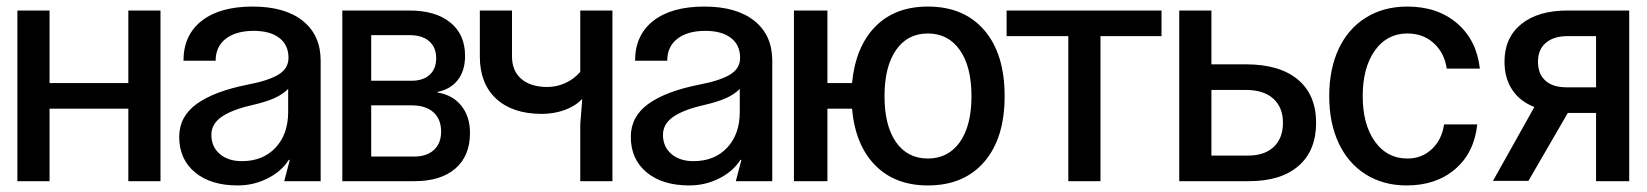

<svg xmlns="http://www.w3.org/2000/svg" viewBox="-20 -552 5017 585"><path d="M33 0V-520H131V-299H371V-520H469V0H371V-221H131V0Z M526 -135Q526 -197 579.5 -235.5Q633 -274 734 -294Q797 -306 828 -324.5Q859 -343 859 -376Q859 -415 831 -436.5Q803 -458 753 -458Q699 -458 668 -434Q637 -410 637 -367H539Q539 -445 594.5 -488.5Q650 -532 750 -532Q848 -532 902.5 -488.5Q957 -445 957 -367V0H846L863 -65H860Q838 -30 795.5 -8.5Q753 13 704 13Q622 13 574 -27Q526 -67 526 -135ZM717 -61Q781 -61 819.5 -102Q858 -143 858 -211V-281Q841 -264 815 -252.5Q789 -241 745 -231Q685 -217 654.5 -195.5Q624 -174 624 -141Q624 -105 649.5 -83Q675 -61 717 -61Z M1023 -520H1227Q1307 -520 1352 -483.5Q1397 -447 1397 -382Q1397 -337 1375 -308.5Q1353 -280 1313 -272V-270Q1359 -263 1385.5 -230Q1412 -197 1412 -147Q1412 -77 1367.5 -38.5Q1323 0 1243 0H1023ZM1242 -75Q1280 -75 1302 -95Q1324 -115 1324 -151Q1324 -189 1300.5 -210Q1277 -231 1234 -231H1111V-75ZM1234 -306Q1269 -306 1289 -324Q1309 -342 1309 -375Q1309 -408 1287.5 -426.5Q1266 -445 1227 -445H1111V-306Z M1748 -174 1754 -249H1752Q1732 -228 1699.5 -216.5Q1667 -205 1631 -205Q1542 -205 1492 -251Q1442 -297 1442 -380V-520H1540V-380Q1540 -336 1568.5 -311.5Q1597 -287 1648 -287Q1676 -287 1702.5 -299Q1729 -311 1748 -333V-520H1846V0H1748Z M1902 -135Q1902 -197 1955.5 -235.5Q2009 -274 2110 -294Q2173 -306 2204 -324.5Q2235 -343 2235 -376Q2235 -415 2207 -436.5Q2179 -458 2129 -458Q2075 -458 2044 -434Q2013 -410 2013 -367H1915Q1915 -445 1970.5 -488.5Q2026 -532 2126 -532Q2224 -532 2278.5 -488.5Q2333 -445 2333 -367V0H2222L2239 -65H2236Q2214 -30 2171.5 -8.5Q2129 13 2080 13Q1998 13 1950 -27Q1902 -67 1902 -135ZM2093 -61Q2157 -61 2195.5 -102Q2234 -143 2234 -211V-281Q2217 -264 2191 -252.5Q2165 -241 2121 -231Q2061 -217 2030.5 -195.5Q2000 -174 2000 -141Q2000 -105 2025.5 -83Q2051 -61 2093 -61Z M2399 0V-520H2501V-299H2576Q2587 -410 2647 -471Q2707 -532 2807 -532Q2917 -532 2979 -460Q3041 -388 3041 -259Q3041 -131 2979 -59Q2917 13 2807 13Q2707 13 2646.5 -48.5Q2586 -110 2576 -221H2501V0ZM2807 -69Q2869 -69 2904.5 -119Q2940 -169 2940 -259Q2940 -349 2904.5 -399.5Q2869 -450 2807 -450Q2745 -450 2710 -399.5Q2675 -349 2675 -259Q2675 -169 2710 -119Q2745 -69 2807 -69Z M3519 -442H3333V0H3235V-442H3047V-520H3519Z M3573 -520H3671V-356H3776Q3879 -356 3934.5 -309.5Q3990 -263 3990 -178Q3990 -93 3936.5 -46.5Q3883 0 3785 0H3573ZM3783 -78Q3833 -78 3861 -104.5Q3889 -131 3889 -178Q3889 -225 3859.5 -251.5Q3830 -278 3776 -278H3671V-78Z M4266 13Q4195 13 4141.5 -20.5Q4088 -54 4059 -115.5Q4030 -177 4030 -259Q4030 -342 4059 -403.5Q4088 -465 4142 -498.5Q4196 -532 4268 -532Q4360 -532 4419.5 -481Q4479 -430 4489 -343H4388Q4381 -391 4348.5 -420.5Q4316 -450 4268 -450Q4206 -450 4169 -398Q4132 -346 4132 -259Q4132 -173 4169 -121Q4206 -69 4268 -69Q4312 -69 4342.5 -97.5Q4373 -126 4380 -173H4481Q4472 -87 4414 -37Q4356 13 4266 13Z M4843 -208H4757L4637 -1H4529L4655 -226Q4611 -243 4587.5 -278.5Q4564 -314 4564 -364Q4564 -437 4615 -478.5Q4666 -520 4757 -520H4944V0H4843ZM4752 -286H4843V-442H4757Q4714 -442 4690 -421.5Q4666 -401 4666 -364Q4666 -327 4688.5 -306.5Q4711 -286 4752 -286Z"/></svg>

Font: Non Bureau
Style: Regular
Weight: 400
Designer: Jona Saucedo
Foundry: Non Foundry
Version: Version 1.000; ttfautohint (v1.8.4)